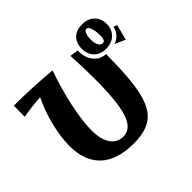

<svg xmlns="http://www.w3.org/2000/svg" viewBox="-183 -1036 1327 1327"><g transform="rotate(-45 480.0 -373.0)"><path d="M641 -674Q641 -728 673.5 -759.5Q706 -791 761 -791Q817 -791 851 -758.5Q885 -726 885 -672Q885 -619 850.5 -586Q816 -553 761 -553Q706 -553 673.5 -586Q641 -619 641 -674ZM797 -651Q797 -693 787 -720.5Q777 -748 761 -748Q747 -748 738.5 -726.5Q730 -705 730 -673Q730 -636 742 -616.5Q754 -597 772 -597Q786 -597 791.5 -610Q797 -623 797 -651ZM106 -258Q106 -344 132 -448Q158 -552 201 -640Q117 -634 30 -619L31 -727Q214 -726 393 -710Q347 -581 318.5 -448Q290 -315 290 -227Q290 -138 323 -89Q356 -40 415 -40Q466 -40 497.5 -83Q529 -126 543.5 -219Q558 -312 558 -465Q558 -582 551 -693Q583 -690 613 -684Q611 -617 644.5 -574Q678 -531 734 -528Q734 -299 707.5 -177.5Q681 -56 617.5 -5.5Q554 45 434 45Q273 45 189.5 -32Q106 -109 106 -258ZM903 -625 930 -615 901 -502 824 -536Q853 -544 876 -569.5Q899 -595 903 -625Z"/></g></svg>

Font: Otomanopee
Style: Regular
Weight: 400
Designer: Das Ende der Wildnis
Foundry: Gutenberg Labo
Version: Version 3.000